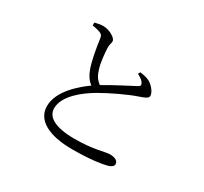

<svg xmlns="http://www.w3.org/2000/svg" viewBox="-158 -986 1315 1238"><g transform="rotate(30 500.0 -367.5)"><path d="M220 -752 221 -731C236 -728 260 -724 276 -718C296 -711 302 -701 304 -685C314 -612 329 -528 348 -476C359 -444 378 -412 407 -391C342 -344 225 -247 225 -134C225 -30 330 27 505 27C641 27 723 13 760 3C780 -3 796 -15 796 -28C796 -58 765 -67 730 -67C701 -67 626 -39 484 -39C328 -39 272 -86 272 -145C272 -238 382 -322 462 -368C531 -408 643 -461 706 -482C746 -496 770 -504 770 -524C770 -545 745 -584 709 -604C691 -614 665 -619 638 -623L629 -607C650 -596 672 -583 680 -565C687 -552 683 -545 667 -537C630 -517 526 -465 453 -421C424 -441 408 -469 398 -503C384 -544 377 -617 376 -655C375 -679 383 -689 383 -707C382 -730 329 -762 284 -762C264 -762 246 -759 220 -752Z"/></g></svg>

Font: Harano Aji Mincho TW
Style: Regular
Weight: 400
Foundry: Masamichi Hosoda
Version: HaranoAjiMinchoTW-Regular version 20230610;ttx 4.39.4